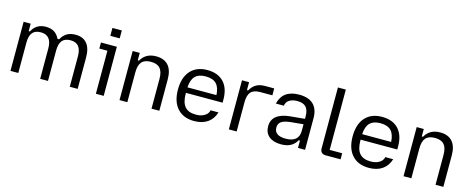

<svg xmlns="http://www.w3.org/2000/svg" viewBox="-36 -1365 4945 2017"><g transform="rotate(15 2436.5 -356.0)"><path d="M290 -474Q229 -474 200 -438.5Q171 -403 171 -331V0H86V-534H163V-453H176Q222 -544 328 -544Q382 -544 418.5 -521Q455 -498 476 -453H494Q519 -499 556.5 -521.5Q594 -544 650 -544Q732 -544 774.5 -492.5Q817 -441 817 -341V0H731V-331Q731 -403 702 -438.5Q673 -474 613 -474Q552 -474 523 -438.5Q494 -403 494 -331V0H409V-331Q409 -474 290 -474Z M1015 -468H927V-534H1100V0H1015ZM1004 -713H1106V-627H1004Z M1272 -534H1349V-453H1362Q1413 -544 1526 -544Q1614 -544 1659.5 -492.5Q1705 -441 1705 -341V0H1620V-323Q1620 -402 1588 -438Q1556 -474 1488 -474Q1420 -474 1388.5 -438Q1357 -402 1357 -323V0H1272Z M1836 -267Q1836 -399 1901.5 -471.5Q1967 -544 2084 -544Q2199 -544 2262 -477Q2325 -410 2325 -287V-254H1926V-247Q1926 -151 1964.5 -105.5Q2003 -60 2084 -60Q2133 -60 2164 -75Q2195 -90 2209 -109.5Q2223 -129 2223 -143V-144H2310Q2287 -69 2229.5 -29.5Q2172 10 2084 10Q1967 10 1901.5 -62.5Q1836 -135 1836 -267ZM2242 -314Q2238 -397 2199.5 -436Q2161 -475 2084 -475Q2008 -475 1969.5 -436Q1931 -397 1927 -314Z M2461 -534H2538V-448H2551Q2576 -494 2614.5 -516.5Q2653 -539 2710 -539H2810V-464H2677Q2608 -464 2577 -429.5Q2546 -395 2546 -317V0H2461Z M2851 -139Q2851 -209 2900 -249Q2949 -289 3045 -299L3205 -314V-339Q3205 -409 3175 -441.5Q3145 -474 3080 -474Q3038 -474 3010 -461Q2982 -448 2969 -429Q2956 -410 2956 -391V-390H2868Q2904 -544 3082 -544Q3185 -544 3237.5 -493Q3290 -442 3290 -343V0H3213V-80H3200Q3175 -35 3133.5 -12.5Q3092 10 3029 10Q2945 10 2898 -29.5Q2851 -69 2851 -139ZM3061 -60Q3205 -60 3205 -184V-255L3069 -242Q3001 -235 2969.5 -213.5Q2938 -192 2938 -150V-147Q2938 -104 2969.5 -82Q3001 -60 3061 -60Z M3454 -59V-722H3540V-66H3676V0H3513Q3485 0 3469.5 -15.5Q3454 -31 3454 -59Z M3736 -267Q3736 -399 3801.5 -471.5Q3867 -544 3984 -544Q4099 -544 4162 -477Q4225 -410 4225 -287V-254H3826V-247Q3826 -151 3864.5 -105.5Q3903 -60 3984 -60Q4033 -60 4064 -75Q4095 -90 4109 -109.5Q4123 -129 4123 -143V-144H4210Q4187 -69 4129.5 -29.5Q4072 10 3984 10Q3867 10 3801.5 -62.5Q3736 -135 3736 -267ZM4142 -314Q4138 -397 4099.5 -436Q4061 -475 3984 -475Q3908 -475 3869.5 -436Q3831 -397 3827 -314Z M4361 -534H4438V-453H4451Q4502 -544 4615 -544Q4703 -544 4748.5 -492.5Q4794 -441 4794 -341V0H4709V-323Q4709 -402 4677 -438Q4645 -474 4577 -474Q4509 -474 4477.5 -438Q4446 -402 4446 -323V0H4361Z"/></g></svg>

Font: Mozilla Text BETA
Style: Regular
Weight: 400
Designer: Studio DRAMA
Foundry: Studio DRAMA
Version: Version 0.100